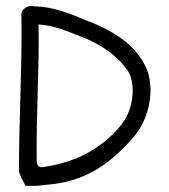

<svg xmlns="http://www.w3.org/2000/svg" viewBox="-20 -622 552 628"><path d="M42 -65C42 -51 59 -24 64 -14C85 -14 105 -13 123 -17C244 -24 328 -73 412 -168C442 -202 462 -241 470 -294C477 -341 467 -390 451 -414C413 -485 338 -527 258 -557C214 -576 151 -601 94 -601C71 -607 50 -592 50 -576C53 -410 42 -237 42 -65ZM100 -96C98 -248 109 -396 106 -542C162 -538 198 -520 243 -503C302 -481 359 -445 392 -398C411 -379 418 -336 412 -298C403 -241 378 -209 334 -169C281 -123 218 -91 130 -77C123 -77 102 -66 100 -96Z"/></svg>

Font: Comica
Style: Rg
Weight: 400
Designer: Jasper
Foundry: KineticPlasma Fonts/Cannot Into Space Fonts
Version: Version 0.89